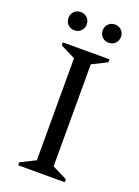

<svg xmlns="http://www.w3.org/2000/svg" viewBox="-157 -902 703 969"><g transform="rotate(20 195.0 -417.5)"><path d="M70 0V-16L150 -56V-604L70 -644V-660H320V-644L240 -604V-56L320 -16V0ZM103 -737Q82 -737 68 -751Q54 -765 54 -786Q54 -807 68 -821Q82 -835 103 -835Q124 -835 138 -821Q152 -807 152 -786Q152 -765 138 -751Q124 -737 103 -737ZM287 -737Q266 -737 252 -751Q238 -765 238 -786Q238 -807 252 -821Q266 -835 287 -835Q308 -835 322 -821Q336 -807 336 -786Q336 -765 322 -751Q308 -737 287 -737Z"/></g></svg>

Font: Spectral
Style: Regular
Weight: 400
Designer: Jean-Baptiste Levee
Foundry: Production Type
Version: Version 2.001